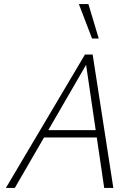

<svg xmlns="http://www.w3.org/2000/svg" viewBox="-20 -927 668 947"><path d="M494 0 401 -632H419L53 0H9L399 -658H437L539 0ZM173 -249 192 -285H469L480 -249ZM434 -737 369 -907H416L467 -737Z"/></svg>

Font: Ysabeau ExtraLight
Style: Italic
Weight: 250
Italic angle: -12°
Version: Version 2.000;gftools[0.9.27.dev2+g8671c4b]